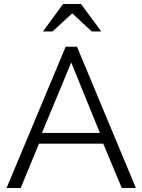

<svg xmlns="http://www.w3.org/2000/svg" viewBox="-20 -945 716 965"><path d="M310 -710H367L663 0H592L499 -223H176L84 0H13ZM482 -277 338 -631 191 -277ZM297 -925H387L489 -787H441L343 -878L244 -787H196Z"/></svg>

Font: Rising Sun Light
Style: Regular
Weight: 300
Designer: Matt McInerney, Pablo Impallari, Rodrigo Fuenzalida (Raleway font), Stephen Hutchings (Greek), Cristiano Sobral (main ch
Foundry: The Rising Sun Project Authors
Version: Version 4.327; ttfautohint (v1.8.4.7-5d5b-dirty)